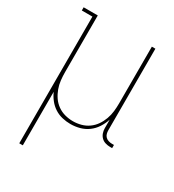

<svg xmlns="http://www.w3.org/2000/svg" viewBox="-178 -623 855 941"><g transform="rotate(30 250.0 -152.5)"><path d="M77 215V-502H17V-520H97V-200Q97 -177 99.5 -154Q102 -131 110 -109Q118 -87 131 -68Q144 -49 163 -35.5Q182 -22 204.5 -16Q227 -10 250 -10Q273 -10 295.5 -16Q318 -22 337 -35.5Q356 -49 369 -68Q382 -87 390 -109Q398 -131 400.5 -154Q403 -177 403 -200V-520H423V-59Q423 -49 425.5 -39.5Q428 -30 435 -23Q442 -16 452 -13Q462 -10 471 -10H483V8H471Q458 8 444.5 4Q431 0 421.5 -9.5Q412 -19 407.5 -32Q403 -45 403 -59V-107Q395 -82 380.5 -59.5Q366 -37 345 -21.5Q324 -6 298.5 1Q273 8 246 8Q223 8 199.5 2.5Q176 -3 156 -16Q136 -29 121 -48Q106 -67 97 -88V215Z"/></g></svg>

Font: Iosevka Curly Slab Thin
Style: Regular
Weight: 100
Monospace: yes
Designer: Belleve Invis
Foundry: Belleve Invis
Version: Version 22.1.2; ttfautohint (v1.8.4)